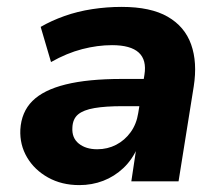

<svg xmlns="http://www.w3.org/2000/svg" viewBox="-20 -526 648 557"><path d="M210 11Q159 11 119.5 -11Q80 -33 58.5 -69.5Q37 -106 39 -150Q42 -201 74 -233Q106 -265 170.5 -281Q235 -297 334 -297H411L399 -218H336Q286 -218 254 -212.5Q222 -207 206.5 -194Q191 -181 190 -156Q188 -126 208.5 -109.5Q229 -93 262 -93Q292 -93 317 -106Q342 -119 359 -142.5Q376 -166 381 -198L399 -309Q406 -352 382.5 -373.5Q359 -395 305 -395Q263 -395 218.5 -383.5Q174 -372 128 -346L98 -448Q129 -466 167 -479.5Q205 -493 247.5 -499.5Q290 -506 333 -506Q417 -506 466.5 -477.5Q516 -449 534.5 -397Q553 -345 542 -275L498 0H361L376 -100H380Q364 -63 338 -38.5Q312 -14 279.5 -1.5Q247 11 210 11Z"/></svg>

Font: Nunito Sans 10pt ExtraBold
Style: Italic
Weight: 800
Italic angle: -9°
Designer: Vernon Adams
Foundry: Vernon Adams
Version: Version 3.101;gftools[0.9.27]